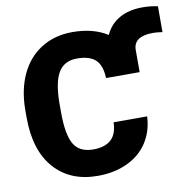

<svg xmlns="http://www.w3.org/2000/svg" viewBox="-86 -867 950 961"><g transform="rotate(-10 389.0 -386.0)"><path d="M628.9 -240.7Q625.5 -166.5 588.9 -109.6Q552.2 -52.7 486.1 -21.5Q419.9 9.8 335 9.8Q194.8 9.8 114.3 -81.5Q33.7 -172.9 33.7 -339.4V-374.5Q33.7 -479 70.1 -557.4Q106.4 -635.7 174.8 -678.5Q243.2 -721.2 333 -721.2Q438.5 -721.2 510.7 -675.3Q534.7 -728 583.3 -755.1Q631.8 -782.2 699.7 -782.2Q741.2 -782.2 777.8 -773.9V-642.6Q749.5 -647 730 -647Q632.8 -647 630.4 -580.6V-465.3H459.5Q457.5 -530.3 426.8 -558.6Q396 -586.9 333 -586.9Q269 -586.9 239.3 -539.1Q209.5 -491.2 208 -386.2V-335.9Q208 -222.2 236.6 -173.3Q265.1 -124.5 335 -124.5Q394 -124.5 425.3 -152.3Q456.5 -180.2 458.5 -240.7Z"/></g></svg>

Font: Roboto Black
Style: Regular
Weight: 900
Designer: Google
Version: Version 2.134; 2016